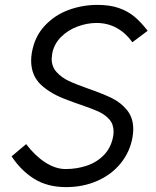

<svg xmlns="http://www.w3.org/2000/svg" viewBox="-20 -755 640 786"><path d="M248.5 -63Q295.5 -63 336.8 -77.2Q378 -91.5 406.5 -121.5Q435 -151.5 443 -196Q445 -205.5 445 -216.5Q445 -246.5 427.5 -266.2Q410 -286 383.8 -298Q357.5 -310 312 -325.5Q285 -334.5 258 -345Q189 -369.5 148.2 -407.5Q107.5 -445.5 107.5 -507Q107.5 -523 110.5 -540Q122 -605.5 162.8 -649.2Q203.5 -693 260.2 -714Q317 -735 379 -735Q430 -735 467 -722Q504 -709 530.8 -686.5Q557.5 -664 584.5 -629L522 -582Q495.5 -619.5 458.2 -640.2Q421 -661 375 -661Q337 -661 297.5 -646.5Q258 -632 229.2 -603Q200.5 -574 193.5 -534Q191.5 -520 191.5 -514.5Q191.5 -482 211.8 -459.8Q232 -437.5 261.8 -423.5Q291.5 -409.5 343 -391.5Q402 -371 438.5 -353Q475 -335 500.2 -304Q525.5 -273 525.5 -226Q525.5 -211 522.5 -193Q512 -133.5 474.5 -87Q437 -40.5 378.8 -14.8Q320.5 11 250.5 11Q174.5 11 120.2 -22.8Q66 -56.5 27.5 -115L87 -165Q124 -116.5 165.8 -89.8Q207.5 -63 248.5 -63Z"/></svg>

Font: JuliaMono Italic
Style: Regular
Weight: 400
Italic angle: -9°
Monospace: yes
Designer: cormullion
Foundry: corm
Version: Version 0.049; ttfautohint (v1.8.4)